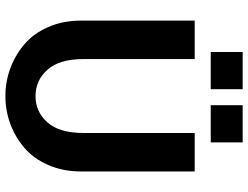

<svg xmlns="http://www.w3.org/2000/svg" viewBox="-125 -797 929 719"><g transform="rotate(90 339.5 -437.5)"><path d="M57.1 -276.9V-702.1H201.2V-285.2Q201.2 -195.8 241 -150.9Q280.8 -106 339.8 -106Q398.9 -106 438.5 -150.9Q478 -195.8 478 -285.2V-702.1H622.1V-276.9Q622.1 -209 598.1 -154.1Q574.2 -99.1 534.2 -64.7Q494.1 -30.3 444.1 -11.7Q394 6.8 339.8 6.8Q285.6 6.8 235.6 -11.7Q185.5 -30.3 145.3 -64.7Q105 -99.1 81.1 -154.1Q57.1 -209 57.1 -276.9ZM314 -762.2H174.8V-881.8H314ZM513.2 -762.2H374V-881.8H513.2Z"/></g></svg>

Font: LT Superior
Style: Bold
Weight: 400
Designer: Daniel Lyons
Foundry: LyonsType
Version: Version 1.000